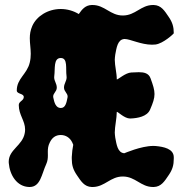

<svg xmlns="http://www.w3.org/2000/svg" viewBox="-20 -748 730 768"><path d="M447.1 -300C447.1 -300.5 447.3 -300.7 447.7 -300.7C452 -300.7 478.2 -274 500 -274C500.4 -274 500.7 -274 501.1 -274C531.1 -275 568.1 -282 580.1 -309C592.2 -336.8 598 -354.1 598 -371.8C598 -389.1 592.5 -406.8 582.1 -435C574.6 -455.4 556 -459.2 535.2 -459.2C525.4 -459.2 515 -458.3 505.1 -458C482.2 -457.1 452.7 -430.3 447.8 -430.3C447.3 -430.3 447.1 -430.5 447.1 -431C447.1 -456 439.1 -485 439.1 -509C439.1 -515 440.1 -522 441.1 -530C446.1 -556 450.1 -590 477.1 -592H479.1C499.9 -592 544.3 -569.2 588.1 -569.2C592.8 -569.2 597.5 -569.4 602.1 -570C633.1 -574 675.1 -613 675.1 -615C675.1 -640 670.1 -658 655.1 -680C638.1 -705 625.1 -727 595.1 -728H592.1C543.1 -728 522.1 -686 471.1 -686C421.1 -686 399.1 -728 350.1 -728H347.1C322 -727.2 308.8 -711.6 295.1 -691.8C274.4 -704.4 249.1 -712 223.1 -712C171.1 -712 126.1 -683 109.1 -644C101.4 -626.5 99.2 -610.5 99.2 -594.9C99.2 -574.3 103 -554.4 103 -532.7C103 -521.7 102 -510.2 99.1 -498C88.1 -451 47.1 -434 47.1 -386C47.1 -371 75.1 -375 75.1 -360C75.1 -345 55.1 -343 55.1 -328C55.1 -288 80.4 -265.4 80.4 -229.9C80.4 -225.5 80 -220.9 79.1 -216C70.4 -165.7 14.9 -150 14.9 -101.1C14.9 -99.4 15 -97.7 15.1 -96C19.1 -47 48.1 -1 97.1 0C97.5 0 97.9 0 98.4 0C142.2 0 146.3 -51.4 165.1 -92C170.6 -104.2 171.5 -115.3 171.5 -126.1C171.5 -131.2 171.3 -136.2 171.3 -141.2C171.3 -152.9 172.3 -164.8 179.1 -178C188.1 -197 202.1 -208 223.1 -208C243.1 -208 260.1 -197 269.1 -178C270.7 -174.9 272 -171.8 273 -168.8C270.1 -154 267.8 -138.1 267.1 -120V-113C267.1 -88 272.1 -70 287.1 -48C304.1 -23 317.1 -1 347.1 0H348.6C349 0 349.4 0 349.8 0C350.2 0 350.7 0 351.1 0C351.3 0 351.5 0 351.7 0C399.6 -0.9 421.7 -42 471.1 -42C522.1 -42 543.1 0 592.1 0H595.1C625.1 -1 638.1 -23 655.1 -48C670.1 -70 675.1 -88 675.1 -113V-120C674.1 -153 635.1 -161 602.1 -164C599.2 -164.2 596.3 -164.3 593.3 -164.3C543.9 -164.3 478 -135 477.1 -135C450.1 -137 446.1 -171 441.1 -197C440.1 -205 439.1 -212 439.1 -218C439.1 -242 447.1 -275 447.1 -300ZM223.1 -316C203.1 -316 197.1 -338 193.1 -358C192.8 -359.4 192.7 -360.7 192.7 -361.9C192.7 -375.1 206.2 -381.4 207.1 -396C207.1 -396.7 207.1 -397.3 207.1 -397.9C207.1 -413.9 196.7 -423.6 196.7 -438.7C196.7 -440.4 196.8 -442.2 197.1 -444C201.1 -473 193.1 -516 223.1 -516C252.1 -516 242.1 -473 246.1 -444C246.4 -442.2 246.5 -440.4 246.5 -438.7C246.5 -423.6 236 -413.9 236 -397.9C236 -397.3 236.1 -396.7 236.1 -396C237 -381.4 250.5 -375.1 250.5 -361.9C250.5 -360.7 250.4 -359.4 250.1 -358C246.1 -338 242.1 -316 223.1 -316Z"/></svg>

Font: Chromatic Etruscan
Style: Regular
Weight: 400
Version: Version 000.910